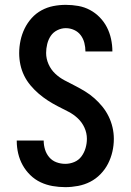

<svg xmlns="http://www.w3.org/2000/svg" viewBox="-20 -763 540 791"><path d="M249 8Q223 8 197 3.5Q171 -1 147.5 -12Q124 -23 105 -41.5Q86 -60 73.5 -82.5Q61 -105 55 -130.5Q49 -156 49 -182Q49 -183 49 -183Q49 -183 49 -184H160Q160 -183 160 -183Q160 -183 160 -183Q160 -165 165.5 -147Q171 -129 183 -115Q195 -101 212.5 -94.5Q230 -88 249 -88Q268 -88 286 -95.5Q304 -103 315.5 -118.5Q327 -134 332.5 -153Q338 -172 338 -191Q338 -215 328 -237Q318 -259 300.5 -275.5Q283 -292 261.5 -303Q240 -314 218.5 -325Q197 -336 177 -349Q157 -362 139 -377.5Q121 -393 105.5 -411.5Q90 -430 79.5 -451.5Q69 -473 64 -496.5Q59 -520 59 -544Q59 -570 64.5 -596Q70 -622 81.5 -645.5Q93 -669 110.5 -688.5Q128 -708 151 -720.5Q174 -733 199.5 -738Q225 -743 251 -743Q277 -743 302.5 -738.5Q328 -734 350.5 -722Q373 -710 391 -691.5Q409 -673 420.5 -650.5Q432 -628 437.5 -602.5Q443 -577 443 -552Q443 -552 443 -551.5Q443 -551 443 -551H332Q332 -551 332 -551Q332 -551 332 -551Q332 -569 327.5 -586.5Q323 -604 312.5 -618Q302 -632 285.5 -639.5Q269 -647 251 -647Q233 -647 216 -638.5Q199 -630 189 -615Q179 -600 174.5 -581.5Q170 -563 170 -545Q170 -521 180 -498.5Q190 -476 207.5 -459.5Q225 -443 246 -432Q267 -421 288.5 -410Q310 -399 330.5 -386.5Q351 -374 369 -358Q387 -342 402 -323.5Q417 -305 427.5 -283.5Q438 -262 443.5 -238.5Q449 -215 449 -191Q449 -164 443 -138Q437 -112 425 -88.5Q413 -65 394 -45.5Q375 -26 351.5 -14Q328 -2 301.5 3Q275 8 249 8Z"/></svg>

Font: Iosevka SS08 Regular
Style: Bold
Weight: 700
Monospace: yes
Designer: Belleve Invis
Foundry: Belleve Invis
Version: Version 16.3.4; ttfautohint (v1.8.4)